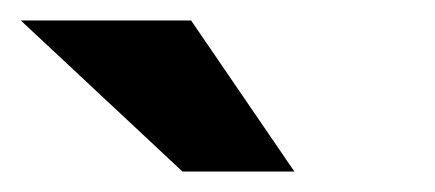

<svg xmlns="http://www.w3.org/2000/svg" viewBox="-44 -718 421 186"><path d="M241.2 -551.8H132.8L-23.9 -698.2H141.1Z"/></svg>

Font: Akaash Gobhi
Style: Regular
Weight: 400
Designer: Kulbir Singh Thind, MD
Foundry: Punjab Online
Version: Version 1.200